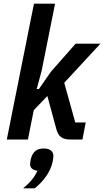

<svg xmlns="http://www.w3.org/2000/svg" viewBox="-20 -760 567 1046"><path d="M165 -740H280L207 -375L180 -275H192L258 -370L392 -522H527L330 -309L390 -93H447L429 0H362Q330 0 312 -13.5Q294 -27 286 -60L238 -237L164 -160L132 0H17ZM219 49Q245 49 258 60.5Q271 72 271 89Q271 94 269.5 104.5Q268 115 266 125Q257 163 231.5 200Q206 237 169 266H106Q134 243 153 220Q172 197 184 170Q164 168 154 158.5Q144 149 144 135Q144 130 145.5 119Q147 108 150 99Q158 74 174 61.5Q190 49 219 49Z"/></svg>

Font: IBM Plex Sans Cond SmBld
Style: Italic
Weight: 600
Width: 3
Italic angle: -11°
Designer: Mike Abbink, Paul van der Laan, Pieter van Rosmalen
Foundry: Bold Monday
Version: Version 1.3